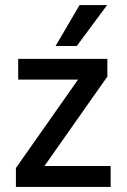

<svg xmlns="http://www.w3.org/2000/svg" viewBox="-20 -740 501 760"><path d="M284 -558H200L295 -720H404ZM418 0H43V-75L289 -425H52V-507H405V-437L156 -83H418Z"/></svg>

Font: Hind Guntur Medium
Style: Regular
Weight: 500
Designer: Manushi Parikh, Hitesh Malaviya
Foundry: Indian Type Foundry
Version: Version 1.000;PS 1.0;hotconv 1.0.86;makeotf.lib2.5.63406; tt